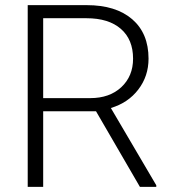

<svg xmlns="http://www.w3.org/2000/svg" viewBox="-20 -731 675 751"><path d="M88.4 0V-710.9H319.3Q433.1 -710.9 497.1 -655.8Q561 -600.6 561 -501.5Q561 -433.1 521 -380.9Q481 -328.6 413.6 -308.6L591.3 -6.3V0H527.3L355.5 -295.9H148.9V0ZM148.9 -347.2H333Q408.7 -347.2 454.6 -390.1Q500.5 -433.1 500.5 -501.5Q500.5 -576.7 452.6 -618.2Q404.8 -659.7 318.4 -659.7H148.9Z"/></svg>

Font: Roboto Light
Style: Regular
Weight: 300
Designer: Google
Version: Version 2.137; 2017